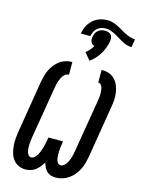

<svg xmlns="http://www.w3.org/2000/svg" viewBox="-151 -1137 909 1230"><g transform="rotate(15 303.0 -522.0)"><path d="M343 8Q326 8 310.5 3Q295 -2 284 -13Q273 -24 266 -38.5Q259 -53 255 -68Q246 -53 234.5 -38.5Q223 -24 208.5 -13Q194 -2 176.5 3Q159 8 143 8Q118 8 96.5 -2Q75 -12 61 -30.5Q47 -49 40.5 -72Q34 -95 32 -119Q30 -143 32 -168Q34 -193 38 -217L94 -560Q98 -580 103.5 -601Q109 -622 118.5 -641.5Q128 -661 142 -679Q156 -697 174.5 -710Q193 -723 214 -729Q235 -735 256 -735V-651Q245 -651 235 -644.5Q225 -638 218.5 -629Q212 -620 207 -609.5Q202 -599 198.5 -588.5Q195 -578 193 -567.5Q191 -557 189 -546L132 -204Q130 -192 128.5 -179.5Q127 -167 126.5 -154.5Q126 -142 126.5 -130Q127 -118 130 -106.5Q133 -95 140 -85.5Q147 -76 159 -76Q169 -76 178 -83.5Q187 -91 193.5 -100Q200 -109 204 -119Q208 -129 212 -139Q216 -149 218.5 -159Q221 -169 223.5 -179.5Q226 -190 228 -200Q230 -210 232 -221L233 -228H330L329 -221Q327 -210 325.5 -200Q324 -190 323 -179.5Q322 -169 321.5 -159Q321 -149 321.5 -139Q322 -129 323 -119Q324 -109 327 -99.5Q330 -90 337 -83Q344 -76 354 -76Q365 -76 375 -84Q385 -92 391.5 -102Q398 -112 402.5 -123Q407 -134 410.5 -145Q414 -156 416 -167Q418 -178 420 -189L477 -531Q479 -543 480.5 -554.5Q482 -566 482.5 -577.5Q483 -589 482 -600.5Q481 -612 478.5 -623Q476 -634 468.5 -642.5Q461 -651 450 -651V-735Q475 -735 498 -727.5Q521 -720 537.5 -703Q554 -686 563 -664Q572 -642 575.5 -617.5Q579 -593 577.5 -568Q576 -543 571 -518L515 -175Q511 -154 505 -132Q499 -110 488.5 -89.5Q478 -69 463 -50.5Q448 -32 428.5 -18.5Q409 -5 387 1.5Q365 8 343 8ZM261 -925Q264 -942 270 -959Q276 -976 286 -991Q296 -1006 310 -1018.5Q324 -1031 340.5 -1038.5Q357 -1046 374 -1049Q391 -1052 409 -1052Q421 -1052 433.5 -1049Q446 -1046 457 -1041.5Q468 -1037 478.5 -1031.5Q489 -1026 500 -1020L515 -1011Q525 -1005 536 -999.5Q547 -994 558 -989.5Q569 -985 581 -982Q593 -979 606 -979L597 -925Q579 -925 562.5 -930.5Q546 -936 531.5 -944Q517 -952 503 -961Q489 -970 474 -978Q459 -986 442.5 -992Q426 -998 409 -998Q394 -998 379 -993.5Q364 -989 352 -978.5Q340 -968 333.5 -954Q327 -940 324 -925ZM360 -771 320 -818Q334 -828 345.5 -841.5Q357 -855 366 -870Q358 -872 351.5 -877.5Q345 -883 341.5 -890.5Q338 -898 337.5 -907Q337 -916 339 -925Q341 -937 346 -948Q351 -959 361 -967.5Q371 -976 383 -979.5Q395 -983 407 -983Q418 -983 429 -979.5Q440 -976 447 -967.5Q454 -959 455.5 -948Q457 -937 455 -925Q451 -903 443 -881.5Q435 -860 423 -840Q411 -820 395 -802.5Q379 -785 360 -771Z"/></g></svg>

Font: Iosevka Slab Medium Extended
Style: Italic
Weight: 500
Width: 7
Italic angle: -9°
Monospace: yes
Designer: Belleve Invis
Foundry: Belleve Invis
Version: Version 11.1.0; ttfautohint (v1.8.3)